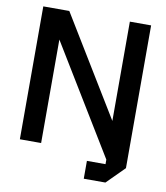

<svg xmlns="http://www.w3.org/2000/svg" viewBox="-91 -776 863 996"><g transform="rotate(10 340.0 -278.0)"><path d="M56 0V-700H193L512 -177V-700H624V52L532 144H418V50H516V26L168 -545V0Z"/></g></svg>

Font: Tektur Medium
Style: Regular
Weight: 500
Designer: Adam Jagosz
Foundry: Adam Jagosz
Version: Version 1.005;gftools[0.9.30]